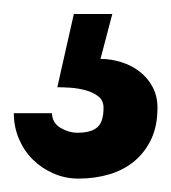

<svg xmlns="http://www.w3.org/2000/svg" viewBox="-20 -55 248 278"><path d="M208 101.1Q208 127 199.2 146Q190.4 165 175 178Q159.7 190.9 138.7 197.3Q117.7 203.6 93.8 203.6Q74.2 203.6 57.1 196Q40 188.5 27.3 175.8Q14.6 163.1 7.3 145.8Q0 128.4 0 108.9H55.2Q55.7 123 67.6 130.1Q79.6 137.2 91.8 137.2Q111.8 137.2 120.8 129.4Q129.9 121.6 129.9 101.1Q129.9 90.3 122.3 84.5Q114.7 78.6 104 75.7Q93.3 72.8 82 72Q70.8 71.3 63 71.3L86.9 -34.7H142.6L125.5 30.3Q140.6 30.3 155.5 34.9Q170.4 39.6 182.1 48.6Q193.8 57.6 200.9 70.8Q208 84 208 101.1Z"/></svg>

Font: Aclonica
Style: Regular
Weight: 400
Version: Version 1.001